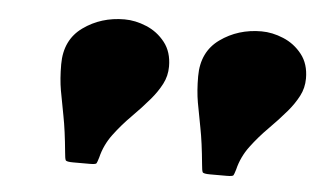

<svg xmlns="http://www.w3.org/2000/svg" viewBox="-34 -826 675 405"><g transform="rotate(5 303.5 -623.0)"><path d="M575 -616Q589 -632.5 598 -649.8Q607 -667 607 -687Q607 -718 591 -738.2Q575 -758.5 551.5 -768.2Q528 -778 505 -778Q455.5 -778 417.8 -751Q380 -724 380 -672Q380 -641 384.2 -617Q388.5 -593 394.2 -563.8Q400 -534.5 404.5 -487Q405.5 -474.5 407.2 -471.2Q409 -468 423 -468H458Q471 -468 472.5 -470.5Q474 -473 477 -483Q483.5 -510 500.5 -532.8Q517.5 -555.5 537.8 -575.8Q558 -596 575 -616ZM285 -616Q299 -632.5 308 -649.8Q317 -667 317 -687Q317 -718 301 -738.2Q285 -758.5 261.5 -768.2Q238 -778 215 -778Q165.5 -778 127.8 -751Q90 -724 90 -672Q90 -641 94.2 -617Q98.5 -593 104.2 -563.8Q110 -534.5 114.5 -487Q115.5 -474.5 117.2 -471.2Q119 -468 133 -468H168Q181 -468 182.5 -470.5Q184 -473 187 -483Q193.5 -510 210.5 -532.8Q227.5 -555.5 247.8 -575.8Q268 -596 285 -616Z"/></g></svg>

Font: Besley Black
Style: Italic
Weight: 900
Italic angle: -13°
Designer: Owen Earl
Foundry: indestructible type*
Version: Version 2.001